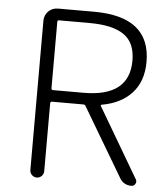

<svg xmlns="http://www.w3.org/2000/svg" viewBox="-52 -776 712 822"><g transform="rotate(5 303.5 -364.5)"><path d="M172.9 -678.7Q166 -678.7 166 -671.9V-386.7Q166 -378.9 172.9 -378.9H304.7Q501 -378.9 501 -534.2Q501 -611.3 452.1 -645Q403.3 -678.7 304.7 -678.7ZM559.6 -29.3Q562.5 -24.4 562.5 -19.5Q562.5 -14.6 559.6 -9.8Q554.7 0 543 0Q508.8 0 492.2 -29.3L318.4 -322.3Q315.4 -329.1 307.6 -329.1H172.9Q166 -329.1 166 -321.3V-30.3Q166 -17.6 157.2 -8.8Q148.4 0 136.2 0Q124 0 115.2 -8.8Q106.4 -17.6 106.4 -30.3V-670.9Q106.4 -695.3 123 -711.9Q139.6 -728.5 164.1 -728.5H319.3Q561.5 -728.5 561.5 -534.2Q561.5 -451.2 515.6 -400.4Q469.7 -349.6 387.7 -335Q379.9 -334 383.8 -328.1Z"/></g></svg>

Font: irohamaru Light
Style: Regular
Weight: 200
Designer: [Source Han Sans]
Ryoko NISHIZUKA  (kana & ideographs); Paul D. Hunt (Latin, Greek & Cyrillic); Wenlong ZHANG  (bopomofo
Version: Version 1.01